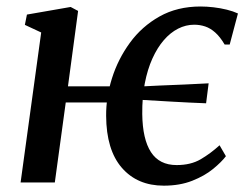

<svg xmlns="http://www.w3.org/2000/svg" viewBox="-20 -576 786 606"><path d="M45 0 110 -473.5 58.5 -497.5 65 -530 203 -554 226.5 -541.5 194.5 -303.5H369L354.5 -252.5H187.5L153 0ZM497 10Q413.5 10 364.5 -46.5Q315.5 -103 315 -210.5Q314.5 -269 333.5 -329.2Q352.5 -389.5 390 -441Q427.5 -492.5 483.5 -524Q539.5 -555.5 613 -555.5Q632.5 -555.5 654 -553Q675.5 -550.5 695.8 -545.5Q716 -540.5 731 -533.5L705 -435.5H689Q674.5 -460 659.2 -473.5Q644 -487 627.5 -492.5Q611 -498 593 -498Q566.5 -498 542 -485.5Q517.5 -473 497 -449.2Q476.5 -425.5 461 -391.2Q445.5 -357 437 -313Q428.5 -269 429 -216Q430 -136.5 456.5 -95.8Q483 -55 537.5 -55Q582 -55 613.2 -73.2Q644.5 -91.5 673 -117.5L693 -83Q679.5 -65 652.8 -43Q626 -21 586.8 -5.5Q547.5 10 497 10ZM630.5 -250Q577 -252 522.5 -255.2Q468 -258.5 406 -262L402.5 -302Q444.5 -304.5 483.8 -306Q523 -307.5 561.5 -309.2Q600 -311 638.5 -313Z"/></svg>

Font: Merriweather 48pt Medium
Style: Italic
Weight: 500
Italic angle: -7.8°
Version: Version 2.101